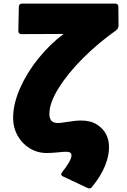

<svg xmlns="http://www.w3.org/2000/svg" viewBox="-20 -810 709 1069"><path d="M255 -176Q255 -151 266 -138Q277 -125 305 -125Q315 -125 353 -131Q401 -139 432 -139Q485 -139 520 -116.5Q555 -94 572 -60Q587 -30 587 11Q587 58 564.5 114Q542 170 493 230Q487 239 477 239Q472 239 466 236L330 172Q321 168 321 161Q321 155 325 150Q378 83 378 55Q378 45 371 40Q364 35 348 35Q332 35 306 38Q264 42 241 42Q188 42 145 15.5Q102 -11 77.5 -55.5Q53 -100 53 -153Q53 -231 91.5 -318.5Q130 -406 194.5 -485.5Q259 -565 334 -621L100 -620Q82 -620 82 -638L85 -772Q85 -790 103 -790H621Q639 -790 639 -772L640 -668Q640 -651 625 -640Q526 -570 441.5 -485.5Q357 -401 306 -319Q255 -237 255 -176Z"/></svg>

Font: LINE Seed JP_TTF ExtraBold
Style: Regular
Weight: 800
Designer: LY Corporation & Fontrix & Fontworks
Version: Version 1.015